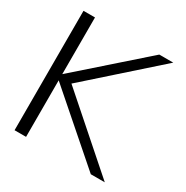

<svg xmlns="http://www.w3.org/2000/svg" viewBox="-156 -808 913 940"><g transform="rotate(30 301.0 -337.5)"><path d="M50.5 0H115.5V-319.5L481.5 0H560.5L177.5 -337L558 -675H479L115.5 -354.5V-675H50.5Z"/></g></svg>

Font: Anybody SemiExpanded Light
Style: Regular
Weight: 300
Width: 6
Version: Version 1.113;gftools[0.9.25]